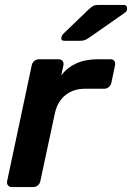

<svg xmlns="http://www.w3.org/2000/svg" viewBox="-20 -761 537 781"><path d="M28 0Q18 0 12.5 -7Q7 -14 9 -24L109 -495Q111 -506 119.5 -513Q128 -520 138 -520H219Q229 -520 234.5 -513Q240 -506 238 -495L229 -454Q253 -486 290 -503Q327 -520 380 -520H429Q440 -520 445 -513Q450 -506 448 -496L433 -424Q431 -414 422.5 -407Q414 -400 404 -400H326Q278 -400 245.5 -373.5Q213 -347 203 -299L144 -24Q142 -14 134 -7Q126 0 115 0ZM242 -595Q226 -595 230 -611Q232 -618 238 -624L341 -723Q353 -734 360.5 -737.5Q368 -741 382 -741H482Q498 -741 497 -724Q496 -715 489 -710L343 -608Q333 -601 325 -598Q317 -595 305 -595Z"/></svg>

Font: Rubik Medium
Style: Italic
Weight: 500
Italic angle: -12°
Designer: Hubert and Fischer
Foundry: Hubert and Fischer
Version: Version 2.300;gftools[0.9.30]